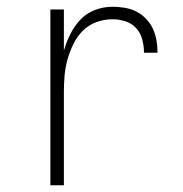

<svg xmlns="http://www.w3.org/2000/svg" viewBox="-20 -548 540 568"><path d="M129 0V-520H169V-398Q176 -423 188 -447Q200 -471 218 -490Q236 -509 261 -518.5Q286 -528 313 -528Q331 -528 349 -525Q367 -522 383 -514Q399 -506 412 -492.5Q425 -479 432.5 -462.5Q440 -446 443 -428Q446 -410 446 -392H406Q406 -411 401 -430.5Q396 -450 383 -464.5Q370 -479 351 -485Q332 -491 313 -491Q288 -491 265 -482.5Q242 -474 225 -457Q208 -440 197 -417.5Q186 -395 179.5 -371.5Q173 -348 171 -324Q169 -300 169 -276V0Z"/></svg>

Font: Iosevka SS18 Extralight
Style: Regular
Weight: 200
Monospace: yes
Designer: Belleve Invis
Foundry: Belleve Invis
Version: Version 25.1.1; ttfautohint (v1.8.4)